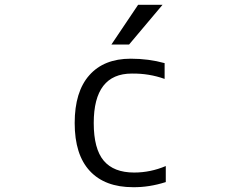

<svg xmlns="http://www.w3.org/2000/svg" viewBox="-20 -777 1040 807"><path d="M374 -259.8Q374 -151.4 416 -101.6Q458 -51.8 543.9 -51.8Q612.3 -51.8 676.8 -79.1V-11.7Q606.4 10.7 539.1 9.8Q420.9 9.8 357.4 -58.6Q293.9 -127 293.9 -259.8Q293.9 -391.6 355.5 -460.9Q417 -530.3 529.3 -530.3Q604.5 -530.3 671.9 -511.7V-445.3Q606.4 -468.8 534.2 -467.8Q374 -467.8 374 -259.8ZM560.5 -756.8H663.1L522.5 -589.8H448.2Z"/></svg>

Font: GenEi Gothic M SemiLight
Style: Regular
Weight: 350
Designer: o_tamon (Modified); [Source Han Sans]
Ryoko NISHIZUKA  (kana & ideographs); Paul D. Hunt (Latin, Greek & Cyrillic); Wenl
Version: Version 1.1a;Original Version 1.004